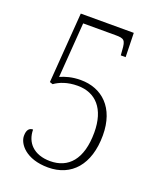

<svg xmlns="http://www.w3.org/2000/svg" viewBox="-135 -798 739 892"><g transform="rotate(20 234.0 -352.0)"><path d="M210 10C325 10 399 -72 399 -217C399 -354 320 -424 215 -424C172 -424 140 -414 115 -403L135 -675H294C338 -675 345 -669 348 -620L350 -595H374L371 -714H109L83 -366L98 -361C123 -379 160 -394 211 -394C300 -394 357 -333 357 -216C357 -82 298 -21 209 -21C128 -21 85 -68 85 -132C66 -132 55 -119 55 -90C55 -51 100 10 210 10Z"/></g></svg>

Font: Noto Serif Hebrew Condensed ExtraLight
Style: Regular
Weight: 200
Width: 3
Designer: Monotype Design Team
Foundry: Monotype Imaging Inc.
Version: Version 2.004